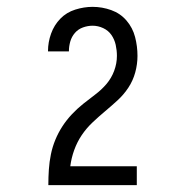

<svg xmlns="http://www.w3.org/2000/svg" viewBox="-20 -863 540 560"><path d="M121 -323V-324Q121 -346 122.5 -368.5Q124 -391 128.5 -413Q133 -435 141.5 -455.5Q150 -476 162 -494.5Q174 -513 189.5 -529.5Q205 -546 222.5 -560Q240 -574 258 -587.5Q276 -601 290.5 -618Q305 -635 313 -656.5Q321 -678 321 -700Q321 -716 317.5 -732Q314 -748 305 -761Q296 -774 281 -781Q266 -788 250 -788Q236 -788 222 -783Q208 -778 198.5 -767Q189 -756 185 -742Q181 -728 181 -714Q181 -713 181 -713Q181 -713 181 -713H120Q120 -713 120 -713.5Q120 -714 120 -714Q120 -740 129 -765Q138 -790 156 -808.5Q174 -827 199.5 -835Q225 -843 250 -843Q278 -843 304.5 -833.5Q331 -824 349 -803Q367 -782 374 -755Q381 -728 381 -700Q381 -676 374.5 -652Q368 -628 354.5 -607.5Q341 -587 323 -570.5Q305 -554 286.5 -538.5Q268 -523 250 -506Q232 -489 218.5 -469Q205 -449 196.5 -425.5Q188 -402 185 -378H379V-323Z"/></svg>

Font: iosevka_custom_sans_ss08 Light
Style: Regular
Weight: 300
Designer: Belleve Invis
Foundry: Belleve Invis
Version: Version 10.3.0; ttfautohint (v1.8.3)